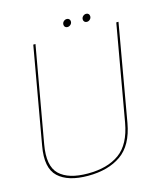

<svg xmlns="http://www.w3.org/2000/svg" viewBox="-113 -837 790 925"><g transform="rotate(-15 282.5 -374.0)"><path d="M212 4.5Q312.5 4.5 376.8 -40.5Q441 -85.5 460 -192L544.5 -674.5H533.5L449.5 -197Q431 -92.5 371.2 -49.5Q311.5 -6.5 214 -6.5Q117 -6.5 72.2 -49.5Q27.5 -92.5 46 -197L130.5 -674.5H119.5L34.5 -192Q15.5 -85.5 63.8 -40.5Q112 4.5 212 4.5ZM301 -713.5Q309.5 -713.5 316.5 -719.8Q323.5 -726 323.5 -735.5Q323.5 -743 318.8 -747.5Q314 -752 307 -752Q298.5 -752 291.5 -745.8Q284.5 -739.5 284.5 -730Q284.5 -722.5 289 -718Q293.5 -713.5 301 -713.5ZM397.5 -713.5Q406.5 -713.5 413.2 -719.8Q420 -726 420 -735.5Q420 -743 415.5 -747.5Q411 -752 403.5 -752Q395 -752 388 -745.8Q381 -739.5 381 -730Q381 -722.5 385.8 -718Q390.5 -713.5 397.5 -713.5Z"/></g></svg>

Font: Anybody Thin
Style: Italic
Weight: 100
Italic angle: -10°
Designer: Tyler Finck
Foundry: Etcetera Type Company
Version: Version 1.114;gftools[0.9.25]